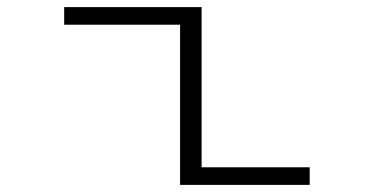

<svg xmlns="http://www.w3.org/2000/svg" viewBox="-20 -520 1090 540"><path d="M547 -49.5H851V0H486.5V-450.5H160.5V-500H547Z"/></svg>

Font: League Mono Extended UltraLight
Style: Regular
Weight: 200
Width: 9
Designer: Tyler Finck
Foundry: The League of Moveable Type / Tyler Finck
Version: Version 2.210